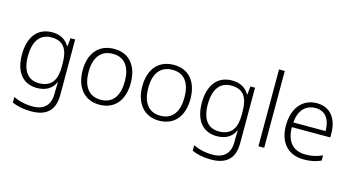

<svg xmlns="http://www.w3.org/2000/svg" viewBox="-100 -1177 3363 1834"><g transform="rotate(15 1581.5 -260.0)"><path d="M283 -542C137 -542 57 -434 57 -262C57 -87 139 10 276 10C362 10 424 -25 454 -94H457C456 -69 455 -39 455 -11V20C455 125 401 191 284 191C208 191 142 174 92 149V204C142 226 202 240 282 240C444 240 511 157 511 17V-532H465L457 -451H453C419 -508 366 -542 283 -542ZM289 -493C410 -493 455 -416 455 -281V-246C455 -127 415 -39 283 -39C175 -39 116 -117 116 -261C116 -408 174 -493 289 -493Z M1132 -267C1132 -432 1049 -542 897 -542C747 -542 656 -439 656 -267C656 -99 746 10 893 10C1048 10 1132 -100 1132 -267ZM715 -267C715 -408 776 -493 896 -493C1021 -493 1073 -399 1073 -267C1073 -131 1018 -39 894 -39C772 -39 715 -130 715 -267Z M1722 -267C1722 -432 1639 -542 1487 -542C1337 -542 1246 -439 1246 -267C1246 -99 1336 10 1483 10C1638 10 1722 -100 1722 -267ZM1305 -267C1305 -408 1366 -493 1486 -493C1611 -493 1663 -399 1663 -267C1663 -131 1608 -39 1484 -39C1362 -39 1305 -130 1305 -267Z M2062 -542C1916 -542 1836 -434 1836 -262C1836 -87 1918 10 2055 10C2141 10 2203 -25 2233 -94H2236C2235 -69 2234 -39 2234 -11V20C2234 125 2180 191 2063 191C1987 191 1921 174 1871 149V204C1921 226 1981 240 2061 240C2223 240 2290 157 2290 17V-532H2244L2236 -451H2232C2198 -508 2145 -542 2062 -542ZM2068 -493C2189 -493 2234 -416 2234 -281V-246C2234 -127 2194 -39 2062 -39C1954 -39 1895 -117 1895 -261C1895 -408 1953 -493 2068 -493Z M2523 0V-760H2466V0Z M2901 -542C2753 -542 2668 -424 2668 -262C2668 -95 2756 10 2916 10C2984 10 3032 -1 3085 -24V-76C3026 -50 2984 -40 2918 -40C2796 -40 2728 -118 2727 -259H3107V-298C3107 -440 3037 -542 2901 -542ZM2900 -494C3001 -494 3048 -418 3048 -306H2729C2739 -427 2802 -494 2900 -494Z"/></g></svg>

Font: Noto Sans Myanmar UI Light
Style: Regular
Weight: 300
Designer: Monotype Design Team
Foundry: Monotype Imaging Inc.
Version: Version 2.103